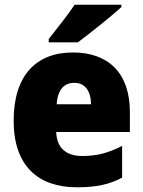

<svg xmlns="http://www.w3.org/2000/svg" viewBox="-20 -786 608 816"><path d="M496 -756V-766H297C268 -721 220 -663 187 -620V-606H311C363 -645 456 -719 496 -756ZM290 -563C135 -563 38 -467 38 -273C38 -81 142 10 307 10C391 10 447 -3 499 -31V-166C441 -136 392 -123 330 -123C257 -123 221 -161 219 -225H532V-310C532 -476 440 -563 290 -563ZM296 -434C341 -434 366 -400 367 -343H221C225 -408 255 -434 296 -434Z"/></svg>

Font: Noto Sans Georgian SemiCondensed Black
Style: Regular
Weight: 900
Width: 4
Designer: Monotype Design Team, Akaki Razmadze
Foundry: Google LLC
Version: Version 2.005